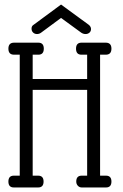

<svg xmlns="http://www.w3.org/2000/svg" viewBox="-20 -826 540 846"><path d="M447 -52Q471 -52 471 -26Q471 0 447 0H340Q330 0 323 -7.5Q316 -15 316 -26Q316 -52 340 -52H364V-430H124V-52H148Q172 -52 172 -26Q172 0 148 0H41Q17 0 17 -26Q17 -52 41 -52H67V-585H42Q17 -585 17 -611.5Q17 -638 42 -638H149Q173 -638 173 -611.5Q173 -585 149 -585H124V-478H364V-585H339Q315 -585 315 -611.5Q315 -638 339 -638H446Q471 -638 471 -611.5Q471 -585 446 -585H421V-52ZM372 -716Q381 -708 381 -698Q381 -688 374 -682Q367 -676 357 -676Q347 -676 338 -682L249 -747L161 -682Q153 -676 143 -676Q133 -676 126 -682.5Q119 -689 119 -700Q119 -711 127 -716L249 -806Z"/></svg>

Font: Glass Antiqua
Style: Regular
Weight: 400
Version: 1.001